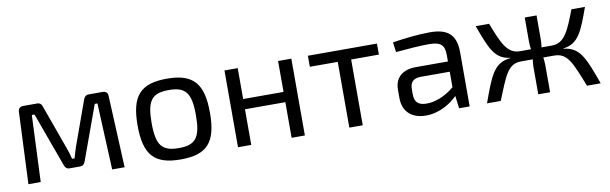

<svg xmlns="http://www.w3.org/2000/svg" viewBox="-39 -842 3811 1199"><g transform="rotate(-10 1866.0 -243.0)"><path d="M537 -487C519 -487 509 -477 503 -459L402 -179C394 -156 388 -134 381 -109H365C359 -133 353 -155 344 -179L243 -459C238 -477 228 -487 210 -487H122C101 -487 89 -475 89 -455L69 0H147L165 -422H182L306 -81C312 -63 321 -53 340 -53H406C425 -53 434 -63 440 -81L564 -422H581L600 0H679L658 -455C658 -475 646 -487 626 -487Z M1034 -499C866 -499 804 -429 804 -243C804 -56 866 13 1034 13C1201 13 1263 -56 1263 -243C1263 -429 1201 -499 1034 -499ZM1034 -427C1140 -427 1174 -385 1174 -243C1174 -101 1140 -59 1034 -59C927 -59 893 -101 893 -243C893 -385 927 -427 1034 -427Z M1822 -487H1738V-291H1482V-487H1398V0H1482V-226H1738V0H1822Z M2365 -417V-487H1927V-417H2104V0H2189V-417Z M2473 -414C2548 -421 2631 -427 2683 -427C2760 -427 2781 -403 2782 -343V-300H2579C2493 -300 2444 -256 2444 -180V-127C2444 -39 2502 9 2589 9C2679 9 2752 -41 2790 -80L2800 0H2867V-343C2867 -461 2809 -499 2701 -499C2628 -499 2533 -488 2465 -477ZM2530 -168C2530 -209 2547 -233 2594 -235H2782V-137C2725 -87 2655 -63 2606 -64C2554 -64 2530 -86 2530 -137Z M3506 -255C3605 -266 3632 -344 3684 -487H3598C3550 -361 3520 -285 3439 -285H3373C3376 -303 3377 -322 3377 -342V-487H3302V-342C3302 -322 3303 -303 3306 -285H3235C3155 -285 3125 -361 3076 -487H2991C3044 -344 3070 -266 3169 -255V-253C3064 -242 3038 -168 2977 0H3064C3126 -153 3148 -220 3231 -221H3306C3304 -204 3302 -188 3302 -173V0H3377V-173C3377 -188 3375 -204 3373 -221H3443C3528 -220 3550 -153 3611 0H3698C3637 -168 3611 -242 3506 -253Z"/></g></svg>

Font: SnT
Style: Regular
Weight: 400
Designer: Natanael Gama
Version: Version 1.001;PS 001.001;hotconv 1.0.70;makeotf.lib2.5.58329